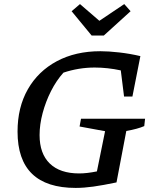

<svg xmlns="http://www.w3.org/2000/svg" viewBox="-20 -912 749 941"><path d="M351 9Q66 9 66 -267Q66 -386 116.5 -474.5Q167 -563 258.5 -612Q350 -661 472 -661Q512 -661 564.5 -655Q617 -649 668 -637L629 -439H588L572 -567Q507 -581 444 -581Q366 -581 291 -556Q256 -517 230 -465.5Q204 -414 189 -358Q174 -302 174 -250Q174 -159 224 -110.5Q274 -62 368 -62Q406 -62 455 -72L495 -269L370 -292L377 -330H691L687 -294Q655 -280 599 -270L551 -18Q484 -4 437.5 2.5Q391 9 351 9ZM429 -738 331 -857 372 -892 467 -810 589 -892 620 -857 489 -738Z"/></svg>

Font: Piazzolla SC Medium
Style: Italic
Weight: 500
Italic angle: -11.3°
Designer: Juan Pablo del Peral
Foundry: Huerta Tipografica
Version: Version 1.330